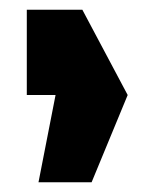

<svg xmlns="http://www.w3.org/2000/svg" viewBox="-20 -798 316 394"><path d="M35 -603V-778H149L242 -603ZM59 -424 94 -603H242L168 -424H60Z"/></svg>

Font: Foldit ExtraBold
Style: Regular
Weight: 800
Version: Version 1.003